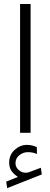

<svg xmlns="http://www.w3.org/2000/svg" viewBox="-20 -678 257 980"><path d="M71.8 225.1Q53.7 213.9 40.3 196.8Q26.9 179.7 26.9 151.9Q26.9 111.8 54.9 86.7Q83 61.5 117.7 61.5Q143.6 61.5 168 72.8L168.5 107.9Q156.2 102.5 144.8 100.6Q133.3 98.6 122.1 98.6Q98.1 98.6 78.6 114.3Q59.1 129.9 59.1 155.3Q59.1 176.3 77.4 191.4Q95.7 206.5 119.1 203.1Q121.6 203.1 124 202.1Q126.5 201.2 128.4 200.7L188.5 178.2L193.4 212.4L16.6 282.2L11.7 249ZM136.2 -657.7V0H82.5V-657.7Z"/></svg>

Font: Vazirmatn RD UI ExtraLight
Style: Regular
Weight: 200
Designer: Saber Rastikerdar
Foundry: Saber Rastikerdar
Version: Version 33.003